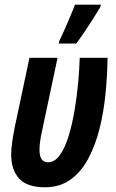

<svg xmlns="http://www.w3.org/2000/svg" viewBox="-20 -792 494 821"><path d="M171.9 8.8Q96.2 8.8 62 -28.3Q27.8 -65.4 27.8 -131.8Q27.8 -155.3 32.2 -185.3Q36.6 -215.3 43 -248L106 -544.9H226.1L159.2 -229Q148.9 -184.1 148.9 -150.9Q148.9 -98.1 185.1 -98.1Q214.4 -98.1 236.3 -129.4Q258.3 -160.6 273.7 -211.2Q289.1 -261.7 299.1 -321.8Q309.1 -381.8 314.5 -440.4Q319.8 -499 320.8 -544.9H439.9Q439 -470.7 431.4 -392.8Q423.8 -314.9 406 -243.2Q388.2 -171.4 357.9 -114.5Q327.6 -57.6 282 -24.4Q236.3 8.8 171.9 8.8ZM231 -606 234.4 -619.1Q242.7 -635.3 256.1 -665.5Q269.5 -695.8 282.2 -726.1Q294.9 -756.3 300.3 -772H411.1L409.2 -762.2Q398.4 -743.7 379.2 -713.4Q359.9 -683.1 339.8 -653.3Q319.8 -623.5 306.2 -606Z"/></svg>

Font: Open Sans Condensed
Style: Bold Italic
Weight: 700
Width: 3
Italic angle: -12°
Designer: Monotype Design Team
Foundry: Monotype Imaging Inc.
Version: Version 3.003; ttfautohint (v1.8.4)